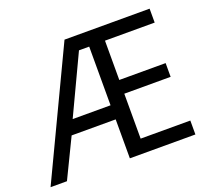

<svg xmlns="http://www.w3.org/2000/svg" viewBox="-122 -869 1124 1024"><g transform="rotate(-20 440.0 -357.0)"><path d="M821 0H449V-221H199L92 0H-1L338 -714H821V-635H539V-412H802V-334H539V-79H821ZM234 -301H449V-634H391Z"/></g></svg>

Font: Noto Sans Ogham
Style: Regular
Weight: 400
Designer: Monotype Design Team
Foundry: Monotype Imaging Inc.
Version: Version 2.001; ttfautohint (v1.8.4.7-5d5b)